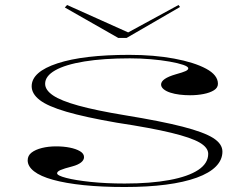

<svg xmlns="http://www.w3.org/2000/svg" viewBox="-20 -735 1004 770"><path d="M480 15Q388 15 315.5 7.5Q243 0 192.5 -14Q142 -28 116.5 -48Q91 -68 91 -92Q91 -111 106.5 -123Q122 -135 148 -141.5Q174 -148 205 -148Q235 -148 260 -143Q285 -138 301 -128.5Q317 -119 317 -105Q317 -93 305 -83.5Q293 -74 271 -68Q236 -59 222.5 -53Q209 -47 209 -40Q209 -31 245.5 -21.5Q282 -12 343.5 -5.5Q405 1 480 1Q584 1 659.5 -13Q735 -27 775 -53.5Q815 -80 815 -118Q815 -143 781 -163Q747 -183 666.5 -202.5Q586 -222 448 -243Q321 -265 246 -287Q171 -309 139 -334Q107 -359 107 -389Q107 -447 210.5 -481Q314 -515 498 -515Q598 -515 678.5 -500Q759 -485 806.5 -459.5Q854 -434 854 -399Q854 -383 838 -373Q822 -363 796.5 -358Q771 -353 742 -353Q721 -353 700.5 -355.5Q680 -358 663 -363.5Q646 -369 636 -377.5Q626 -386 626 -396Q626 -420 685 -437Q714 -445 724.5 -450Q735 -455 735 -461Q735 -468 714.5 -475Q694 -482 660 -488Q626 -494 584.5 -497.5Q543 -501 501 -501Q395 -501 318.5 -488.5Q242 -476 201.5 -453Q161 -430 161 -399Q161 -374 192.5 -352.5Q224 -331 294.5 -311.5Q365 -292 480 -273Q627 -249 712.5 -227Q798 -205 835 -181.5Q872 -158 872 -127Q872 -94 846 -67.5Q820 -41 769 -22.5Q718 -4 645.5 5.5Q573 15 480 15ZM696 -715 702 -707 488 -583H454L240 -705L249 -715L494 -605Z"/></svg>

Font: Kalnia Expanded ExtraLight
Style: Regular
Weight: 250
Width: 7
Designer: Frida Medrano
Foundry: Frida Medrano
Version: Version 1.105